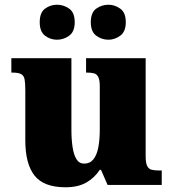

<svg xmlns="http://www.w3.org/2000/svg" viewBox="-20 -782 731 812"><path d="M257 10Q165 10 126 -39.5Q87 -89 87 -189V-402Q87 -431 84 -446.5Q81 -462 69.5 -468.5Q58 -475 32 -475H28V-536H282V-234Q282 -192 287 -159.5Q292 -127 303.5 -108.5Q315 -90 336 -90Q360 -90 374.5 -107.5Q389 -125 395.5 -157.5Q402 -190 402 -235V-417Q402 -444 395.5 -456.5Q389 -469 377 -472Q365 -475 348 -475H344V-536H596V-121Q596 -93 602.5 -80Q609 -67 622 -64Q635 -61 652 -61H664V0H435L407 -64H402Q380 -30 345 -10Q310 10 257 10ZM439 -614Q410 -614 387 -631Q364 -648 364 -688Q364 -729 387 -745.5Q410 -762 439 -762Q465 -762 488.5 -745.5Q512 -729 512 -688Q512 -648 488.5 -631Q465 -614 439 -614ZM221 -614Q193 -614 170.5 -631Q148 -648 148 -688Q148 -729 170.5 -745.5Q193 -762 221 -762Q249 -762 272.5 -745.5Q296 -729 296 -688Q296 -648 272.5 -631Q249 -614 221 -614Z"/></svg>

Font: Noto Serif Gujarati Black
Style: Regular
Weight: 900
Version: Version 2.102